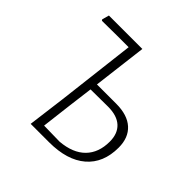

<svg xmlns="http://www.w3.org/2000/svg" viewBox="-167 -784 930 930"><g transform="rotate(45 298.0 -319.5)"><path d="M170 0 195 -194 243 -598H162L61 -597L57 -603L67 -639H296L262 -362H394Q471 -362 512 -325Q553 -288 553 -220Q553 -115 486 -57.5Q419 0 296 0ZM241 -197 222 -40 330 -38Q414 -45 458 -89.5Q502 -134 502 -210Q502 -265 470 -294.5Q438 -324 376 -324L257 -323Z"/></g></svg>

Font: Alegreya Sans SC Light
Style: Italic
Weight: 300
Italic angle: -7°
Designer: Juan Pablo del Peral
Foundry: Huerta Tipografica
Version: Version 2.007